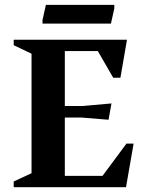

<svg xmlns="http://www.w3.org/2000/svg" viewBox="-20 -777 611 797"><path d="M36.9 0V-23.7L110.9 -58V-554L36.9 -589.3V-612H507.1L479.9 -454.4H449.9L386.1 -564.9H249.1V-337.1H323L442.7 -347.6L430.6 -279.9L318.1 -289.1H249.1V-47.1H405.7L505 -181H534.6L503.1 0ZM156.5 -679V-694L170.5 -756.9H454.5V-741.9L440.5 -679Z"/></svg>

Font: Ancizar Serif Light
Style: Regular
Weight: 300
Designer: Cesar Puertas, Viviana Monsalve, Julian Moncada, Julian Prieto, Jose Castro, Felipe Aragon, Mariel Hernandez, Sara Alarc
Version: Version 8.100